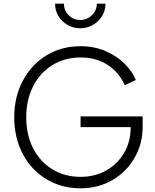

<svg xmlns="http://www.w3.org/2000/svg" viewBox="-20 -1007 838 1039"><path d="M57 -372Q57 -482 103.5 -570Q150 -658 231.5 -707.5Q313 -757 416 -757Q489 -757 550 -731Q611 -705 653.5 -663Q696 -621 715 -574L655 -546Q624 -616 562.5 -656Q501 -696 416 -696Q331 -696 264 -655Q197 -614 159.5 -540.5Q122 -467 122 -372Q122 -277 159.5 -204Q197 -131 264 -90.5Q331 -50 416 -50Q493 -50 554.5 -84.5Q616 -119 651.5 -179.5Q687 -240 687 -315V-319H416V-377H752V-321Q752 -229 708 -152.5Q664 -76 587.5 -32Q511 12 416 12Q313 12 231 -37.5Q149 -87 103 -174.5Q57 -262 57 -372ZM278 -987H326Q326 -951 351.5 -925Q377 -899 414 -899Q451 -899 477.5 -925Q504 -951 504 -987H551Q551 -951 532.5 -920.5Q514 -890 482.5 -872Q451 -854 414 -854Q377 -854 345.5 -872Q314 -890 296 -920.5Q278 -951 278 -987Z"/></svg>

Font: BLUETTI 2.0 Extralight
Style: Roman
Weight: 200
Designer: Stijn de Vries
Foundry: tokotype
Version: Version 2.005;October 31, 2023;FontCreator 14.0.0.2814 64-bi